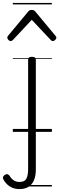

<svg xmlns="http://www.w3.org/2000/svg" viewBox="-88 -905 407 1318"><path d="M45 393Q6 393 -22 374Q-50 355 -65 326Q-70 317 -67 309.5Q-64 302 -56 296Q-44 289 -36.5 291Q-29 293 -23 301Q-11 321 5.5 332.5Q22 344 46 344Q82 344 93.5 320.5Q105 297 105 257V-496Q105 -506 111.5 -510.5Q118 -515 131 -515Q145 -515 151.5 -510.5Q158 -506 158 -496V258Q158 302 145 332.5Q132 363 107 378Q82 393 45 393ZM-15 -623Q-23 -623 -30.5 -631Q-38 -639 -38 -647Q-38 -649 -37 -652Q-36 -655 -33 -659L105 -825Q110 -831 115.5 -834Q121 -837 130 -837Q139 -837 144.5 -834Q150 -831 155 -825L293 -659Q297 -655 298 -652Q299 -649 299 -647Q299 -639 291 -631Q283 -623 275 -623Q270 -623 266.5 -625.5Q263 -628 259 -632L130 -769L2 -632Q-2 -628 -6 -625.5Q-10 -623 -15 -623ZM0 365H268V375H0ZM0 -20H268V0H0ZM0 -505H268V-500H0ZM0 -885H268V-875H0Z"/></svg>

Font: Playwrite GB J Guides
Style: Regular
Weight: 400
Designer: Veronika Burian, José Scaglione
Foundry: TypeTogether
Version: Version 1.003